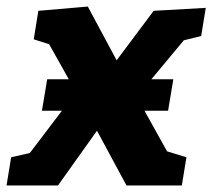

<svg xmlns="http://www.w3.org/2000/svg" viewBox="-48 -566 648 586"><path d="M580 -542 566 -456 513 -443 414 -324H481L465 -228H393L462 -104L521 -86L507 0H338L248 -167L129 0H-28L-14 -86L43 -99L141 -228H80L96 -324H162L102 -431L55 -446L69 -533L220 -546L308 -382L421 -533Z"/></svg>

Font: Bitter Pro ExtraBold
Style: Italic
Weight: 800
Italic angle: -9°
Designer: Sol Matas, and Bitter project Authors
Foundry: Sol Matas
Version: Version 1.010